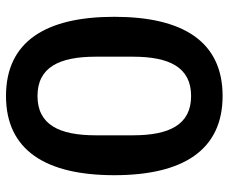

<svg xmlns="http://www.w3.org/2000/svg" viewBox="-81 -669 762 640"><g transform="rotate(90 300.0 -349.0)"><path d="M300 12C481 12 564 -121 564 -349C564 -577 481 -710 300 -710C118 -710 36 -577 36 -349C36 -121 118 12 300 12ZM300 -93C204 -93 169 -166 169 -287V-411C169 -532 204 -605 300 -605C396 -605 431 -532 431 -411V-287C431 -166 396 -93 300 -93Z"/></g></svg>

Font: IBM Mono SemiBold
Style: Regular
Weight: 600
Monospace: yes
Designer: Mike Abbink, Paul van der Laan, Pieter van Rosmalen
Foundry: Bold Monday
Version: Version 2.3